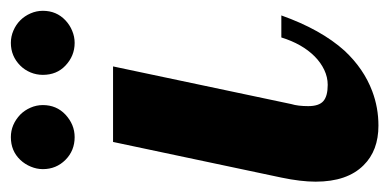

<svg xmlns="http://www.w3.org/2000/svg" viewBox="-216 -528 741 366"><g transform="rotate(-90 155.0 -344.5)"><path d="M33.7 -590.8Q16.1 -608.4 16.1 -633.8Q16.1 -645.5 20.8 -656.7Q25.4 -668 33.7 -676.8Q50.8 -694.8 77.1 -694.8Q101.1 -694.8 120.1 -676.8Q128.4 -668.5 133.3 -657.2Q138.2 -646 138.2 -633.8Q138.2 -607.9 120.1 -590.8Q101.1 -573.2 77.1 -573.2Q51.3 -573.2 33.7 -590.8ZM213.4 -590.8Q195.8 -607.4 195.8 -633.8Q195.8 -646 200.4 -657.2Q205.1 -668.5 213.4 -676.8Q231.4 -694.8 256.8 -694.8Q269 -694.8 280.3 -689.9Q291.5 -685.1 299.8 -676.8Q308.1 -668.5 313 -657.2Q317.9 -646 317.9 -633.8Q317.9 -607.9 299.8 -590.8Q291 -582.5 279.8 -577.9Q268.6 -573.2 256.8 -573.2Q231.9 -573.2 213.4 -590.8ZM23.4 -22.5Q-7.8 -53.7 -7.8 -113.8Q-7.8 -142.1 0 -179.2L67.9 -500H211.9L140.1 -160.2Q136.2 -147.5 136.2 -127.9Q136.2 -107.4 145.8 -99.1Q155.3 -90.8 176.8 -90.8Q191.4 -90.8 205.3 -97.4Q219.2 -104 231 -115.7Q254.9 -139.6 267.1 -179.2H309.1Q282.2 -103.5 241.7 -58.6Q207.5 -22 164.6 -5.9Q133.3 5.9 99.1 5.9Q51.3 5.9 23.4 -22.5Z"/></g></svg>

Font: Pattaya
Style: Regular
Weight: 400
Designer: Pablo Impallari / Thai characters Designed by Thanarat Vachiruckul and Suppakit Chalermlarp
Foundry: Pablo Impallari
Version: Version 1.007;September 16, 2023;FontCreator 15.0.0.2934 64-